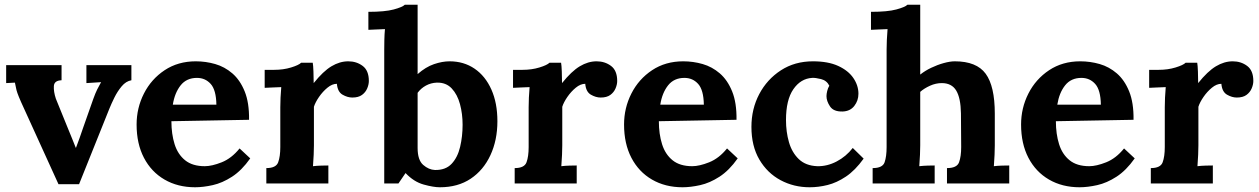

<svg xmlns="http://www.w3.org/2000/svg" viewBox="-20 -775 5320 811"><path d="M227 3 69 -344Q58 -369 53.5 -382Q49 -395 47.5 -404.5Q46 -414 43 -426L6 -424V-500H240V-436Q209 -435 207.5 -411.5Q206 -388 216 -358L268 -230Q276 -211 284 -191Q292 -171 300 -151H301Q309 -172 316.5 -193Q324 -214 331 -235L374 -357Q383 -382 390.5 -397Q398 -412 407 -428L345 -424V-500H535V-436Q512 -432 494 -410.5Q476 -389 463 -362.5Q450 -336 442 -316L314 3Z M804 16Q731 16 675 -16.5Q619 -49 588 -108.5Q557 -168 557 -249Q557 -319 588 -380Q619 -441 675.5 -478.5Q732 -516 807 -516Q849 -516 889 -504.5Q929 -493 961.5 -465Q994 -437 1013.5 -389Q1033 -341 1032 -269L704 -263Q704 -209 717.5 -166Q731 -123 762 -98Q793 -73 845 -73Q875 -73 916.5 -89.5Q958 -106 992 -148L1037 -106Q1001 -55 960 -28.5Q919 -2 878.5 7Q838 16 804 16ZM710 -333H894Q893 -395 870 -420.5Q847 -446 812 -446Q768 -446 743 -414.5Q718 -383 710 -333Z M1105 -65Q1146 -65 1155 -89.5Q1164 -114 1164 -154V-322Q1164 -340 1165 -362.5Q1166 -385 1168 -407Q1152 -406 1130.5 -405.5Q1109 -405 1098 -404V-480H1138Q1177 -480 1209.5 -490Q1242 -500 1252 -510H1301Q1303 -500 1304 -472.5Q1305 -445 1305 -424Q1345 -474 1380 -495Q1415 -516 1451 -516Q1486 -516 1512 -496.5Q1538 -477 1538 -433Q1538 -418 1531 -401.5Q1524 -385 1509 -374Q1494 -363 1468 -363Q1448 -363 1427 -375Q1406 -387 1403 -421Q1383 -421 1363 -404.5Q1343 -388 1327.5 -365.5Q1312 -343 1306 -324V-161Q1306 -147 1305 -121.5Q1304 -96 1302 -73Q1318 -75 1337.5 -75.5Q1357 -76 1367 -76V0H1105Z M1603 -565Q1603 -583 1603.5 -606.5Q1604 -630 1606 -652Q1590 -651 1568.5 -650.5Q1547 -650 1536 -649V-725Q1606 -725 1643 -735Q1680 -745 1690 -755H1744V-462Q1778 -492 1813 -504Q1848 -516 1879 -516Q1939 -516 1984.5 -485Q2030 -454 2055.5 -397Q2081 -340 2081 -263Q2081 -183 2051.5 -119.5Q2022 -56 1968 -20Q1914 16 1838 16Q1811 16 1769.5 4.5Q1728 -7 1693 -44L1663 0H1603ZM1744 -150Q1744 -99 1767.5 -78.5Q1791 -58 1817 -57Q1862 -56 1887.5 -83Q1913 -110 1923.5 -154.5Q1934 -199 1934 -248Q1934 -294 1923 -335Q1912 -376 1888 -401.5Q1864 -427 1825 -426Q1800 -425 1779 -413.5Q1758 -402 1744 -383Z M2154 -65Q2195 -65 2204 -89.5Q2213 -114 2213 -154V-322Q2213 -340 2214 -362.5Q2215 -385 2217 -407Q2201 -406 2179.5 -405.5Q2158 -405 2147 -404V-480H2187Q2226 -480 2258.5 -490Q2291 -500 2301 -510H2350Q2352 -500 2353 -472.5Q2354 -445 2354 -424Q2394 -474 2429 -495Q2464 -516 2500 -516Q2535 -516 2561 -496.5Q2587 -477 2587 -433Q2587 -418 2580 -401.5Q2573 -385 2558 -374Q2543 -363 2517 -363Q2497 -363 2476 -375Q2455 -387 2452 -421Q2432 -421 2412 -404.5Q2392 -388 2376.5 -365.5Q2361 -343 2355 -324V-161Q2355 -147 2354 -121.5Q2353 -96 2351 -73Q2367 -75 2386.5 -75.5Q2406 -76 2416 -76V0H2154Z M2863 16Q2790 16 2734 -16.5Q2678 -49 2647 -108.5Q2616 -168 2616 -249Q2616 -319 2647 -380Q2678 -441 2734.5 -478.5Q2791 -516 2866 -516Q2908 -516 2948 -504.5Q2988 -493 3020.5 -465Q3053 -437 3072.5 -389Q3092 -341 3091 -269L2763 -263Q2763 -209 2776.5 -166Q2790 -123 2821 -98Q2852 -73 2904 -73Q2934 -73 2975.5 -89.5Q3017 -106 3051 -148L3096 -106Q3060 -55 3019 -28.5Q2978 -2 2937.5 7Q2897 16 2863 16ZM2769 -333H2953Q2952 -395 2929 -420.5Q2906 -446 2871 -446Q2827 -446 2802 -414.5Q2777 -383 2769 -333Z M3400 16Q3333 16 3277 -14Q3221 -44 3187.5 -101Q3154 -158 3154 -239Q3154 -315 3187 -377.5Q3220 -440 3278.5 -478Q3337 -516 3414 -516Q3478 -516 3520.5 -496.5Q3563 -477 3584.5 -445.5Q3606 -414 3606 -379Q3606 -350 3588.5 -327.5Q3571 -305 3539 -304Q3501 -303 3486 -325.5Q3471 -348 3471 -369Q3471 -378 3474 -390.5Q3477 -403 3483 -413Q3472 -435 3448 -441Q3424 -447 3410 -446Q3362 -443 3331 -398Q3300 -353 3300 -268Q3300 -218 3312.5 -174.5Q3325 -131 3354 -103Q3383 -75 3432 -73Q3474 -72 3514 -93Q3554 -114 3582 -150L3628 -105Q3592 -55 3553 -29Q3514 -3 3475.5 6.5Q3437 16 3400 16Z M3980 -65Q4022 -65 4031 -89.5Q4040 -114 4040 -154L4039 -296Q4038 -361 4019 -392.5Q4000 -424 3958 -424Q3933 -424 3908.5 -413Q3884 -402 3867 -387V-161Q3867 -147 3866 -121.5Q3865 -96 3863 -73Q3880 -75 3899 -75.5Q3918 -76 3928 -76V0H3666V-65Q3708 -65 3716.5 -89.5Q3725 -114 3725 -154V-565Q3725 -583 3726 -606.5Q3727 -630 3729 -652Q3713 -651 3691.5 -650.5Q3670 -650 3659 -649V-725Q3729 -725 3766 -735Q3803 -745 3813 -755H3867V-460Q3887 -476 3913 -488.5Q3939 -501 3966 -508.5Q3993 -516 4013 -516Q4105 -516 4143.5 -463.5Q4182 -411 4182 -295V-161Q4182 -147 4181 -121.5Q4180 -96 4178 -73Q4194 -75 4213 -75.5Q4232 -76 4243 -76V0H3980Z M4540 16Q4467 16 4411 -16.5Q4355 -49 4324 -108.5Q4293 -168 4293 -249Q4293 -319 4324 -380Q4355 -441 4411.5 -478.5Q4468 -516 4543 -516Q4585 -516 4625 -504.5Q4665 -493 4697.5 -465Q4730 -437 4749.5 -389Q4769 -341 4768 -269L4440 -263Q4440 -209 4453.5 -166Q4467 -123 4498 -98Q4529 -73 4581 -73Q4611 -73 4652.5 -89.5Q4694 -106 4728 -148L4773 -106Q4737 -55 4696 -28.5Q4655 -2 4614.5 7Q4574 16 4540 16ZM4446 -333H4630Q4629 -395 4606 -420.5Q4583 -446 4548 -446Q4504 -446 4479 -414.5Q4454 -383 4446 -333Z M4841 -65Q4882 -65 4891 -89.5Q4900 -114 4900 -154V-322Q4900 -340 4901 -362.5Q4902 -385 4904 -407Q4888 -406 4866.5 -405.5Q4845 -405 4834 -404V-480H4874Q4913 -480 4945.5 -490Q4978 -500 4988 -510H5037Q5039 -500 5040 -472.5Q5041 -445 5041 -424Q5081 -474 5116 -495Q5151 -516 5187 -516Q5222 -516 5248 -496.5Q5274 -477 5274 -433Q5274 -418 5267 -401.5Q5260 -385 5245 -374Q5230 -363 5204 -363Q5184 -363 5163 -375Q5142 -387 5139 -421Q5119 -421 5099 -404.5Q5079 -388 5063.5 -365.5Q5048 -343 5042 -324V-161Q5042 -147 5041 -121.5Q5040 -96 5038 -73Q5054 -75 5073.5 -75.5Q5093 -76 5103 -76V0H4841Z"/></svg>

Font: Lora
Style: Bold
Weight: 700
Designer: Olga Karpushina, Alexei Vanyashin (Cyrillic)
Foundry: Cyreal
Version: Version 3.006; ttfautohint (v1.8.4.7-5d5b);gftools[0.9.30]